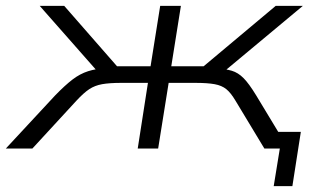

<svg xmlns="http://www.w3.org/2000/svg" viewBox="-54 -509 1058 658"><path d="M884 129 905 0H859L867 -57H977L948 129ZM-34 0 135 -182Q169 -217 194.5 -236.5Q220 -256 248 -265Q276 -274 316 -276L289 -254L82 -489H166L347 -282H462L495 -489H566L533 -282H644L891 -489H984L702 -254L685 -275Q719 -273 740.5 -266.5Q762 -260 780.5 -241.5Q799 -223 824 -182L934 0H852L753 -164Q737 -191 721.5 -203.5Q706 -216 681.5 -220.5Q657 -225 615 -225H524L488 0H418L453 -225H362Q321 -225 296 -220.5Q271 -216 252 -203.5Q233 -191 208 -164L57 0Z"/></svg>

Font: Nunito Sans 10pt Expanded Light
Style: Italic
Weight: 300
Width: 7
Italic angle: -9°
Designer: Vernon Adams
Foundry: Vernon Adams
Version: Version 3.101;gftools[0.9.27]